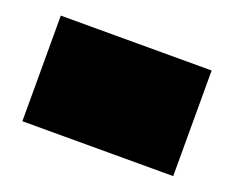

<svg xmlns="http://www.w3.org/2000/svg" viewBox="-55 -672 509 417"><g transform="rotate(20 199.0 -464.0)"><path d="M373.5 -585.9V-341.8H24.9V-585.9Z"/></g></svg>

Font: Wilelessous
Style: Regular
Weight: 400
Designer: Kristopher Martin
Foundry: Kristopher Martin
Version: Version 1.0; ttfautohint (v1.8.4.7-5d5b)